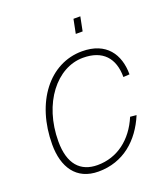

<svg xmlns="http://www.w3.org/2000/svg" viewBox="-131 -791 783 896"><g transform="rotate(-20 260.0 -343.0)"><path d="M324 -628H358L372 -698H338ZM205 12C329 12 415 -65 461 -175L430 -178C388 -78 309 -18 211 -18C126 -18 76 -72 76 -184C76 -374 187 -512 317 -512C415 -512 464 -457 464 -363L495 -365C495 -465 443 -542 323 -542C161 -542 44 -390 44 -180C44 -69 94 12 205 12Z"/></g></svg>

Font: Geist Thin
Style: Italic
Weight: 100
Italic angle: -12°
Designer: Basement.studio, Andrés Briganti, Mateo Zaragoza
Foundry: Basement.studio, Vercel, Andrés Briganti, Guido Ferreyra, Mateo Zaragoza
Version: Version 1.500